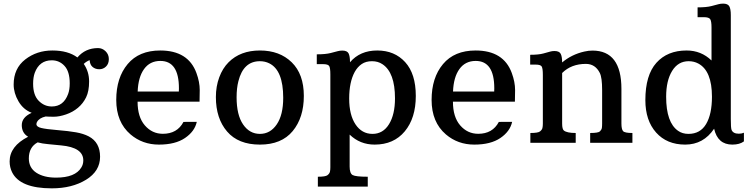

<svg xmlns="http://www.w3.org/2000/svg" viewBox="-20 -781 4102 1050"><path d="M403.3 -466.8Q446.8 -518.1 516.1 -518.1Q539.6 -518.1 557.4 -500.7Q575.2 -483.4 575.2 -457.8Q575.2 -432.1 559.8 -417.2Q544.4 -402.3 522.9 -402.3Q501.5 -402.3 486.6 -414.6Q471.7 -426.8 470.2 -452.1Q452.6 -445.3 438 -431.6Q467.3 -389.2 467.3 -335.7Q467.3 -282.2 450.9 -248.8Q434.6 -215.3 406.5 -191.7Q378.4 -168 341.3 -155.3Q304.2 -142.6 274.7 -142.6Q245.1 -142.6 230 -144Q194.8 -136.2 182.6 -114.3Q179.2 -108.9 179.2 -102.1Q179.2 -87.4 205.6 -81.1Q231.9 -74.7 293.7 -69.6Q355.5 -64.5 395.8 -57.4Q436 -50.3 465.3 -35.2Q527.3 -2.4 527.3 76.2Q527.3 154.8 450.7 201.9Q374 249 263.2 249Q89.4 249 45.9 160.6Q32.7 133.8 32.7 101.6Q32.7 18.6 133.8 -33.2Q99.1 -53.7 99.1 -96.7Q99.1 -139.6 153.3 -164.1Q107.4 -181.6 81.1 -226.8Q54.7 -272 54.7 -318.8Q54.7 -406.7 117.9 -455.8Q181.2 -504.9 266.6 -504.9Q352.1 -504.9 403.3 -466.8ZM263.2 -198.7Q327.6 -198.7 352.5 -267.1Q361.3 -290.5 361.3 -325.2Q361.3 -389.6 333 -420.4Q304.7 -451.2 263.2 -451.2Q195.3 -451.2 169.9 -382.3Q161.1 -357.4 161.1 -323.2Q161.1 -260.7 191.7 -229.7Q222.2 -198.7 263.2 -198.7ZM186 -2.4Q137.7 23.4 137.7 85.4Q137.7 136.7 178.7 163.6Q219.7 190.4 286.6 190.4Q391.6 190.4 424.8 134.8Q435.5 117.7 435.5 96.2Q435.5 25.4 314.5 14.2Q276.4 10.3 243.2 7.3Q210 4.4 186 -2.4Z M1071.3 -225.1H732.4Q732.4 -141.1 772.2 -95.2Q812 -49.3 870.6 -49.3Q949.2 -49.3 983.4 -114.3L1056.2 -114.7Q1044.9 -62.5 991.9 -26.4Q939 9.8 849.1 9.8Q759.3 9.8 693.8 -45.9Q615.7 -112.8 615.7 -234.4Q615.7 -356 678 -430.4Q740.2 -504.9 856.4 -504.9Q1009.3 -504.9 1054.2 -381.8Q1072.3 -332.5 1072.3 -288.6Q1072.3 -244.6 1071.3 -225.1ZM958.5 -298.3Q958.5 -447.8 856.9 -447.8Q799.8 -447.8 767.8 -403.3Q735.8 -358.9 732.9 -280.3H958Q958.5 -289.6 958.5 -298.3Z M1160.6 -250Q1160.6 -308.6 1179 -358.2Q1197.3 -407.7 1230 -440.4Q1294.4 -504.9 1401.4 -504.9Q1509.3 -504.9 1575.4 -440.2Q1641.6 -375.5 1641.6 -256.6Q1641.6 -137.7 1580.6 -64Q1519.5 9.8 1401.4 9.8Q1283.2 9.8 1221.9 -61.8Q1160.6 -133.3 1160.6 -250ZM1401.4 -48.8Q1458 -48.8 1493.4 -100.6Q1528.8 -152.3 1528.8 -246.1Q1528.8 -397 1452.6 -434.6Q1429.2 -446.3 1401.4 -446.3Q1311 -446.3 1283.7 -336.9Q1273.9 -299.3 1273.9 -249Q1273.9 -152.3 1309.3 -100.6Q1344.7 -48.8 1401.4 -48.8Z M2028.8 9.8Q1948.7 9.8 1892.1 -44.9V129.4Q1892.1 167 1908.4 176.3Q1924.8 185.5 1991.2 185.5V239.3H1718.3V185.5Q1760.3 185.5 1771 177Q1781.7 168.5 1784.2 158.7Q1786.6 148.9 1786.6 134.3V-373.5Q1786.6 -408.7 1780.5 -419.4Q1774.4 -430.2 1747.1 -430.2H1712.4V-483.9Q1760.7 -483.9 1788.1 -491Q1815.4 -498 1827.1 -501.2Q1838.9 -504.4 1852.1 -504.4Q1877.9 -504.4 1886 -489.5Q1894 -474.6 1894 -441.9V-440.4Q1948.7 -504.9 2043.2 -504.9Q2137.7 -504.9 2195.8 -441.2Q2253.9 -377.4 2253.9 -256.3Q2253.9 -135.3 2193.6 -62.7Q2133.3 9.8 2028.8 9.8ZM2017.1 -48.8Q2074.7 -48.8 2107.4 -101.8Q2140.1 -154.8 2140.1 -243.2Q2140.1 -384.3 2071.8 -429.7Q2047.4 -446.3 2014.2 -446.3Q1981 -446.3 1958 -430.7Q1935.1 -415 1919.9 -387.7Q1889.6 -332 1889.6 -242.2Q1889.6 -152.3 1924.3 -100.6Q1959 -48.8 2017.1 -48.8Z M2795.9 -225.1H2457Q2457 -141.1 2496.8 -95.2Q2536.6 -49.3 2595.2 -49.3Q2673.8 -49.3 2708 -114.3L2780.8 -114.7Q2769.5 -62.5 2716.6 -26.4Q2663.6 9.8 2573.7 9.8Q2483.9 9.8 2418.5 -45.9Q2340.3 -112.8 2340.3 -234.4Q2340.3 -356 2402.6 -430.4Q2464.8 -504.9 2581.1 -504.9Q2733.9 -504.9 2778.8 -381.8Q2796.9 -332.5 2796.9 -288.6Q2796.9 -244.6 2795.9 -225.1ZM2683.1 -298.3Q2683.1 -447.8 2581.5 -447.8Q2524.4 -447.8 2492.4 -403.3Q2460.4 -358.9 2457.5 -280.3H2682.6Q2683.1 -289.6 2683.1 -298.3Z M3184.1 -431.6Q3104 -431.6 3054.2 -381.8V-105Q3054.2 -74.7 3064 -66.9Q3081.1 -53.7 3128.4 -53.7V0H2880.4V-53.7Q2922.4 -53.7 2933.1 -62.3Q2943.8 -70.8 2946.3 -80.6Q2948.7 -90.3 2948.7 -105V-371.1Q2948.7 -406.2 2942.6 -417Q2936.5 -427.7 2909.2 -427.7H2879.4V-481.4Q2925.3 -481.4 2951.4 -488.5Q2977.5 -495.6 2988.5 -498.8Q2999.5 -502 3012.2 -502Q3038.1 -502 3046.1 -487.1Q3054.2 -472.2 3054.2 -439.5Q3106.4 -483.4 3175.3 -499Q3198.2 -504.4 3220.2 -504.4Q3378.4 -504.4 3378.4 -294.9V-106Q3378.4 -73.7 3387.7 -63.7Q3397 -53.7 3438.5 -53.7V0H3207.5V-53.7Q3252 -53.7 3261 -62.7Q3270 -71.8 3271.5 -81.5Q3272.9 -91.3 3272.9 -106V-288.6Q3272.9 -356.4 3260.3 -381.8Q3235.4 -431.6 3184.1 -431.6Z M3885.3 -77.1Q3827.1 9.8 3727.1 9.8Q3627 9.8 3568.1 -56.2Q3509.3 -122.1 3509.3 -233.4Q3509.3 -370.1 3569.6 -437.5Q3629.9 -504.9 3734.9 -504.9Q3814.5 -504.9 3871.1 -450.2V-630.4Q3871.1 -665 3864 -676Q3856.9 -687 3829.6 -687H3794.9V-740.7Q3843.3 -740.7 3870.6 -747.8Q3897.9 -754.9 3909.7 -758.1Q3921.4 -761.2 3934.6 -761.2Q3960.4 -761.2 3968.5 -746.3Q3976.6 -731.4 3976.6 -698.7V-129.9Q3976.6 -82.5 3980.5 -71.3Q3988.8 -49.8 4020.5 -49.8Q4036.6 -49.8 4048.3 -55.2V-7.8Q4024.9 9.8 3984.9 9.8Q3904.8 9.8 3885.3 -77.1ZM3688.5 -65.4Q3711.9 -48.8 3745.1 -48.8Q3809.6 -48.8 3841.6 -102.8Q3873.5 -156.7 3873.5 -252Q3873.5 -393.6 3798.8 -433.6Q3774.9 -446.3 3746.1 -446.3Q3688.5 -446.3 3655.8 -393.3Q3623 -340.3 3623 -252Q3623 -110.8 3688.5 -65.4Z"/></svg>

Font: Arbutus Slab
Style: Regular
Weight: 400
Designer: Karolina Lach
Foundry: Karolina Lach
Version: Version 1.001; ttfautohint (v0.92) -l 10 -r 16 -G 200 -x 7 -